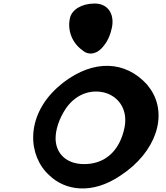

<svg xmlns="http://www.w3.org/2000/svg" viewBox="-20 -1044 943 1088"><path d="M304 -547C121 -380 140 -158 259 -51C350 37 503 60 664 -50C864 -181 934 -392 832 -540C826 -548 819 -557 813 -565C690 -701 511 -707 341 -578C329 -568 316 -558 304 -547ZM355 -432C418 -520 508 -539 580 -517C652 -494 707 -423 685 -318C659 -197 588 -131 496 -117C377 -100 299 -159 295 -254C294 -307 313 -369 355 -432ZM376 -940C361 -870 390 -800 446 -760C484 -726 535 -737 572 -790C592 -815 606 -848 614 -887C629 -957 598 -1024 516 -1024C443 -1024 386 -989 376 -940Z"/></svg>

Font: Venom Sans
Style: BdObl
Weight: 700
Version: Version 1.001